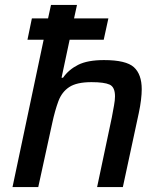

<svg xmlns="http://www.w3.org/2000/svg" viewBox="-20 -763 653 783"><path d="M31 0 158 -601H92L110 -688H176L188 -743H294L282 -688H422L403 -601H264L231 -446H237Q260 -479 298.5 -498.5Q337 -518 404 -518Q494 -518 526 -489Q558 -460 558 -399Q558 -380 555 -355Q552 -330 546 -302L481 0H376L436 -284Q441 -311 445 -333Q449 -355 449 -370Q449 -408 427 -418Q405 -428 353 -428Q293 -428 262.5 -408Q232 -388 218 -350Q204 -312 193 -261L136 0Z"/></svg>

Font: Saira Medium
Style: Italic
Weight: 500
Italic angle: -12°
Designer: Hector Gatti with collaboration of the Omnibus-Type team
Foundry: Omnibus-Type
Version: Version 1.100; ttfautohint (v1.8.3)